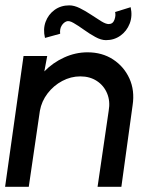

<svg xmlns="http://www.w3.org/2000/svg" viewBox="-30 -714 595 734"><path d="M477 -312 434 0H343L385.5 -290.5Q392 -327 379.5 -357Q367 -387 340.2 -404.5Q313.5 -422 277 -422Q241 -422 208 -404.5Q175 -387 152 -357Q129 -327 122.5 -290.5L80 0H-10.5L60 -500H150.5L139.5 -441Q172 -474.5 215.2 -494.2Q258.5 -514 304.5 -514Q360.5 -514 402.2 -486.8Q444 -459.5 464.8 -413.8Q485.5 -368 477 -312ZM375 -560.5Q356.5 -560.5 334.2 -572.8Q312 -585 290.5 -600.5Q269 -616 251.2 -626.2Q233.5 -636.5 223.5 -632Q212.5 -627.5 205.2 -615.2Q198 -603 200 -585L142 -569Q134 -602 144.2 -630.2Q154.5 -658.5 178.5 -676Q202.5 -693.5 235 -693.5Q253.5 -693.5 275.2 -682.8Q297 -672 318.2 -657.8Q339.5 -643.5 357 -632.8Q374.5 -622 385.5 -622Q401.5 -622 407.5 -638.5Q413.5 -655 410 -668L469.5 -686.5Q477 -652.5 465.8 -623.8Q454.5 -595 430.5 -577.8Q406.5 -560.5 375 -560.5Z"/></svg>

Font: Urbanist Medium
Style: Italic
Weight: 500
Italic angle: -8°
Designer: Corey Hu
Foundry: Corey Hu
Version: Version 1.330; ttfautohint (v1.8.4.7-5d5b)